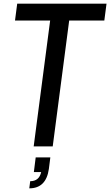

<svg xmlns="http://www.w3.org/2000/svg" viewBox="-20 -800 602 1049"><path d="M140 229 145 190Q194 190 205 140H165L175 60H255L247 123Q232 229 140 229ZM268 0H164L254 -688H62L74 -780H562L550 -688H358Z"/></svg>

Font: Tanohe Sans Medium
Style: Italic
Weight: 500
Designer: Village Type and Design LLC & Cristiano Sobral
Foundry: Cooper Hewitt Smithsonian Design Museum
Version: Version 1.00;September 29, 2021;FontCreator 13.0.0.2655 64-b